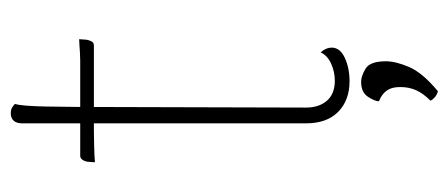

<svg xmlns="http://www.w3.org/2000/svg" viewBox="-264 -408 852 365"><g transform="rotate(-90 162.5 -226.0)"><path d="M190 12Q154 12 132 -9.5Q110 -31 110 -71V-610Q110 -621 115 -626.5Q120 -632 129 -632Q136 -632 140 -629.5Q144 -627 147 -624Q143 -613 142 -565.5Q141 -518 141 -428L140 -71Q140 -46 153 -31Q166 -16 191 -16Q208 -16 223.5 -23Q239 -30 245 -43Q250 -37 252 -32Q254 -27 254 -22Q254 -6 234.5 3Q215 12 190 12ZM36 -472 37 -486Q38 -492 41 -496Q44 -500 48 -500H218Q222 -500 229 -500Q236 -500 244 -500.5Q252 -501 259 -501.5Q266 -502 270 -502L269 -488Q268 -482 265.5 -478Q263 -474 258 -474H96Q86 -474 66 -473.5Q46 -473 36 -472ZM171 180Q164 178 159.5 174Q155 170 153 166Q167 152 173 138.5Q179 125 179 109Q179 96 175.5 88.5Q172 81 166 76Q160 71 152 68Q152 60 160.5 47Q169 34 189 34Q200 34 214 42.5Q228 51 228 81Q228 100 217 125.5Q206 151 171 180Z"/></g></svg>

Font: Arima Thin
Style: Regular
Weight: 100
Designer: Joana Correia and Natanael Gama
Foundry: NDISCOVER
Version: Version 1.101;gftools[0.9.23]